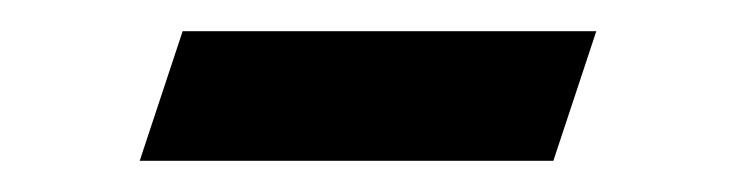

<svg xmlns="http://www.w3.org/2000/svg" viewBox="-20 -311 471 123"><path d="M69.5 -208 97 -291H362L334.5 -208Z"/></svg>

Font: Libre Caslon Condensed
Style: Italic
Weight: 400
Italic angle: -22.583°
Designer: Pablo Impallari, Rodrigo Fuenzalida, Katja Schimmel, Ertekin Erdin
Foundry: Pablo Impallari, Rodrigo Fuenzalida
Version: Version 2.000;gftools[0.9.33]